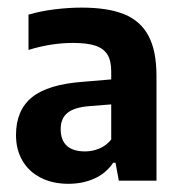

<svg xmlns="http://www.w3.org/2000/svg" viewBox="-20 -768 464 492"><path d="M381 -573V-305H284.5L276 -351H270Q252 -324 222 -310.5Q192 -297 155.5 -297Q114.5 -297 84 -312.8Q53.5 -328.5 37.2 -356.8Q21 -385 21 -422Q21 -485.5 62 -518.8Q103 -552 193.5 -558.5L265 -564.5V-585Q265 -612 255.5 -627.8Q246 -643.5 224.8 -650.8Q203.5 -658 167 -658Q111 -658 53 -640V-730.5Q83.5 -739.5 119.5 -744Q155.5 -748.5 189.5 -748.5Q256.5 -748.5 298.2 -731.5Q340 -714.5 360.5 -676.2Q381 -638 381 -573ZM265 -410.5V-500.5L208.5 -496Q170.5 -493 153 -478.8Q135.5 -464.5 135.5 -437.5Q135.5 -408.5 151.5 -394.2Q167.5 -380 198 -380Q216.5 -380 234.2 -387.2Q252 -394.5 265 -410.5Z"/></svg>

Font: Encode Sans Semi Condensed SmBd
Style: Regular
Weight: 600
Width: 4
Designer: Multiple Designers
Foundry: Impallari Type
Version: Version 2.000